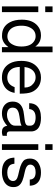

<svg xmlns="http://www.w3.org/2000/svg" viewBox="674 -1240 551 1938"><g transform="rotate(90 949.0 -271.5)"><path d="M103 -383V-16H45V-383ZM103 -527V-453H45V-527Z M508 -527V-16H456V-81Q415 -23 355 -17H339Q248 -17 206 -95Q179 -144 179 -217Q179 -324 242 -377Q281 -410 337 -410Q412 -410 450 -353V-527ZM347 -356Q286 -356 258 -298Q244 -271 241 -236Q240 -231 240 -225Q240 -219 240 -213Q240 -127 289 -90Q316 -71 347 -71Q405 -71 432 -128Q450 -162 450 -212Q450 -304 399 -339Q376 -356 347 -356Z M656 -196Q658 -146 675 -118Q706 -70 764 -70Q834 -70 860 -144H918Q903 -59 830 -29Q801 -16 762 -16Q667 -16 622 -93Q595 -141 595 -211Q595 -322 661 -375Q704 -410 763 -410Q844 -410 889 -352Q896 -343 901.5 -333.5Q907 -324 911 -313Q926 -275 926 -196ZM863 -244 864 -248Q864 -303 822 -335Q796 -356 762 -356Q703 -356 674 -303Q660 -276 657 -244Z M1351 -67V-23Q1341 -20 1333.5 -18Q1326 -16 1318 -16H1311Q1263 -16 1252 -60L1251 -70Q1230 -51 1212 -41Q1173 -16 1126 -16Q1051 -16 1019 -69Q1006 -92 1006 -125Q1006 -196 1070 -223L1078 -226L1102 -233L1115 -235Q1126 -237 1144 -239.5Q1162 -242 1188 -245Q1240 -251 1247 -272V-273L1249 -286V-301Q1249 -346 1192 -354Q1186 -355 1180 -355.5Q1174 -356 1167 -356Q1095 -356 1083 -303L1081 -291H1022Q1023 -339 1047 -367Q1086 -410 1169 -410Q1291 -410 1306 -328Q1306 -324 1306.5 -319.5Q1307 -315 1307 -310V-94Q1307 -65 1338 -65H1340Q1345 -65 1348 -66ZM1249 -214 1242 -211Q1236 -208 1229.5 -206Q1223 -204 1215 -202L1155 -193Q1081 -183 1070 -145L1067 -127V-126Q1067 -80 1114 -70Q1124 -67 1139 -67Q1165 -67 1186 -75.5Q1207 -84 1226 -100Q1231 -105 1234.5 -108.5Q1238 -112 1240 -116Q1249 -129 1249 -148Z M1494 -383V-16H1436V-383ZM1494 -527V-453H1436V-527Z M1793 -297Q1791 -356 1719 -356Q1661 -356 1646 -321Q1642 -313 1642 -300Q1642 -269 1688 -254L1710 -248L1766 -235Q1850 -214 1864 -166Q1869 -153 1869 -132Q1869 -65 1806 -34Q1788 -26 1766 -21Q1744 -16 1718 -16Q1582 -16 1572 -130V-142H1633Q1637 -109 1650 -95Q1675 -70 1723 -70Q1781 -70 1801 -103Q1808 -113 1808 -128Q1808 -160 1771 -173L1757 -177L1752 -179L1697 -192Q1615 -211 1592 -248Q1586 -261 1583 -274L1581 -298Q1581 -364 1640 -392Q1674 -410 1722 -410Q1822 -410 1848 -339Q1851 -329 1853 -318.5Q1855 -308 1855 -297Z"/></g></svg>

Font: Ekushey Buriganga
Style: Regular
Weight: 400
Designer: Al Mamun Sumon
Foundry: Al Mamun Sumon
Version: Version 1.0